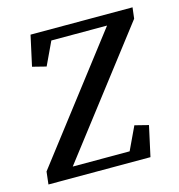

<svg xmlns="http://www.w3.org/2000/svg" viewBox="-85 -606 635 681"><g transform="rotate(-15 232.5 -265.0)"><path d="M357.4 -490.7H152.8L112.8 -405.8L62.5 -418.5L86.9 -529.8H461.4L456.5 -489.3L110.4 -39.1H319.3L359.4 -124L409.7 -111.3L385.3 0H10.7L16.1 -46.4Z"/></g></svg>

Font: NoticiaText-Italic
Style: Italic
Weight: 400
Italic angle: -8°
Designer: JM Sole
Foundry: JM Sole
Version: Version 1.003